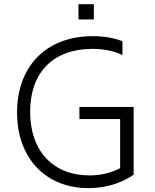

<svg xmlns="http://www.w3.org/2000/svg" viewBox="-20 -915 761 944"><path d="M441.4 -894.5H365.8V-819.2H441.4ZM370.4 -389.2V-329.5H570.7V-88.1C517 -60.4 464.8 -52.6 420.1 -52.6C242.2 -52.6 128.2 -171.2 128.2 -365.4C128.2 -561.1 244 -674.7 433.6 -674.7C479 -674.7 533.7 -668 582 -644.5V-712.4C541.5 -728 492.5 -737.2 435.7 -737.2C206.3 -737.2 63.9 -588.1 63.9 -361.9C63.9 -135.3 207 9.9 413.7 9.9C480.8 9.9 562.1 -4.6 637.1 -56.1V-389.2Z"/></svg>

Font: TID UI Light
Style: Regular
Weight: 300
Designer: The TID Project Authors
Foundry: Bakken & Bæck
Version: Version 1.001;hotconv 1.0.109;makeotfexe 2.5.65596